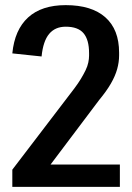

<svg xmlns="http://www.w3.org/2000/svg" viewBox="-20 -728 515 748"><path d="M28 -67 270 -384Q285 -404 295.5 -421.5Q306 -439 313.5 -454.5Q321 -470 324 -484.5Q327 -499 327 -511V-521Q327 -573 305.5 -598.5Q284 -624 236 -624Q195 -624 171.5 -596Q148 -568 142 -508L28 -520Q37 -612 89.5 -660Q142 -708 236 -708Q337 -708 390.5 -660.5Q444 -613 444 -523V-512Q444 -486 436.5 -459Q429 -432 412 -402.5Q395 -373 366 -338L125 -18L103 -87H447V0H28Z"/></svg>

Font: Pathway Extreme Condensed SemiBold
Style: Regular
Weight: 600
Width: 3
Version: Version 1.001;gftools[0.9.26]